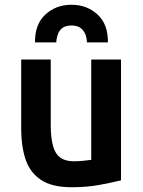

<svg xmlns="http://www.w3.org/2000/svg" viewBox="-20 -774 600 806"><path d="M281 12Q197 12 151 -19.5Q105 -51 87 -106Q69 -161 69 -231V-524H193V-250Q193 -198 202 -163.5Q211 -129 232.5 -113Q254 -97 290 -97Q309 -97 329.5 -99Q350 -101 363 -103V-524H488V-17Q452 -8 398.5 2Q345 12 281 12ZM127 -596Q126 -672 170.5 -713Q215 -754 280 -754Q345 -754 389.5 -713Q434 -672 433 -596H345Q344 -620 335.5 -636Q327 -652 313.5 -659.5Q300 -667 280 -667Q260 -667 246.5 -659.5Q233 -652 225.5 -636Q218 -620 216 -596Z"/></svg>

Font: Ubuntu Sans Mono SemiBold
Style: Regular
Weight: 600
Monospace: yes
Designer: Dalton Maag Ltd
Foundry: Dalton Maag Ltd
Version: Version 1.006